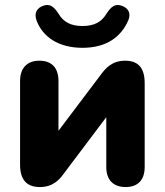

<svg xmlns="http://www.w3.org/2000/svg" viewBox="-20 -746 666 775"><path d="M141 9C194 9 220 -21 238 -46L409 -273V-72C409 -20 437 9 487 9C537 9 564 -20 564 -72V-410C564 -472 538 -501 485 -501C432 -501 406 -470 388 -446L216 -218V-419C216 -472 189 -501 139 -501C90 -501 61 -472 61 -419V-82C61 -20 88 9 141 9ZM313 -553C410 -553 468 -597 497 -662C511 -693 497 -714 471 -723C445 -732 429 -720 410 -691C390 -657 360 -641 313 -641C266 -641 236 -657 216 -691C197 -720 181 -732 155 -723C129 -714 116 -693 128 -662C153 -597 216 -553 313 -553Z"/></svg>

Font: SN Pro Heavy
Style: Regular
Weight: 800
Designer: Tobias Whetton
Foundry: Supernotes
Version: Version 1.001;Glyphs 3.2 (3249)